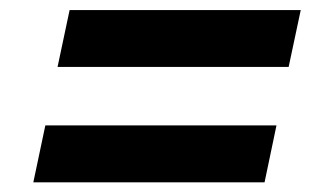

<svg xmlns="http://www.w3.org/2000/svg" viewBox="-20 -556 640 390"><path d="M96.9 -420 121.4 -535.6H590.9L566.3 -420ZM47.7 -185.7 72.1 -301.3H541.6L517.4 -185.7Z"/></svg>

Font: Mona Sans ExtraLight
Style: Italic
Weight: 200
Italic angle: -11.6951°
Designer: Deni Anggara
Foundry: GitHub
Version: Version 2.000